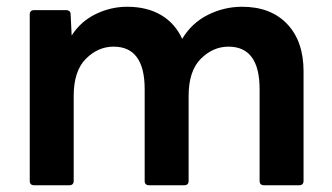

<svg xmlns="http://www.w3.org/2000/svg" viewBox="-20 -548 982 568"><path d="M81 0Q68 0 68 -13V-505Q68 -518 81 -518H175Q189 -518 189 -505L192 -443Q219 -485 263.5 -506.5Q308 -528 356 -528Q415 -528 456.5 -503.5Q498 -479 519 -433Q547 -480 595 -504Q643 -528 696 -528Q781 -528 829.5 -477Q878 -426 878 -337V-13Q878 0 865 0H761Q748 0 748 -13V-284Q748 -410 656 -410Q610 -410 574 -374Q538 -338 538 -264V-13Q538 0 525 0H421Q408 0 408 -13V-284Q408 -410 316 -410Q270 -410 234 -374Q198 -338 198 -264V-13Q198 0 185 0Z"/></svg>

Font: LINE Seed Sans App
Style: Bold
Weight: 700
Designer: LINE VX Design & Dalton Maag Ltd & Sandoll Inc
Foundry: Dalton Maag Ltd
Version: Version 1.003